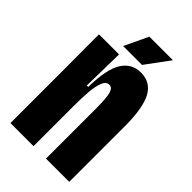

<svg xmlns="http://www.w3.org/2000/svg" viewBox="-208 -740 809 809"><g transform="rotate(45 196.5 -335.5)"><path d="M22.2 -312.5 21.7 -528H141.3L137.8 -339.3H146.2Q148 -446.5 177.2 -493Q206.3 -539.5 260.8 -539.5Q318.7 -539.5 345.6 -489.8Q372.5 -440 372.5 -332.3V0H234V-297.5Q234 -359 227.4 -384Q220.8 -409 203 -409Q184.7 -409 175.4 -386.2Q166.2 -363.3 163 -327.9Q159.8 -292.5 159.8 -236.3V0H22.2ZM128.5 -565.2 178.8 -671.3H319.2L241 -565.2Z"/></g></svg>

Font: Bricolage Grotesque 96pt Condensed ExBd
Style: Regular
Weight: 800
Width: 3
Designer: Mathieu Triay
Foundry: Atelier Triay
Version: Version 1.001;Glyphs 3.2 (3207)